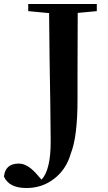

<svg xmlns="http://www.w3.org/2000/svg" viewBox="-94 -762 542 966"><path d="M393 -706 297 -697Q296 -599 296 -400V-259Q296 -74 262 11Q239 92 176 139Q117 184 39 184Q-48 184 -74 127Q-68 61 1 61Q42 61 86 109L115 142Q161 93 161 -49L159 -246Q155 -461 153 -696L48 -706V-742H393Z"/></svg>

Font: Source Han Serif JP
Style: Bold
Weight: 700
Designer: Ryoko NISHIZUKA  (kana & ideographs); Frank Grießhammer (Latin, Greek & Cyrillic); Wenlong ZHANG  (bopomofo); Sandoll Co
Foundry: Adobe Systems Incorporated
Version: Version 1.000;PS 1;hotconv 16.6.53;makeotf.lib2.5.65590